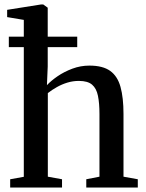

<svg xmlns="http://www.w3.org/2000/svg" viewBox="-20 -839 652 859"><path d="M86.5 -48V-750L12 -762.5V-795L163.5 -819H173.5L193.5 -804.5V-541.5L190 -458Q208 -477.5 237.5 -497.8Q267 -518 303.8 -531.8Q340.5 -545.5 380 -545.5Q440 -545.5 473 -521.8Q506 -498 519.2 -450Q532.5 -402 532.5 -329.5V-48.5L596.5 -37V0H366V-37L425 -48.5V-329Q425 -377.5 418.2 -410.5Q411.5 -443.5 392 -460.2Q372.5 -477 333 -477Q306.5 -477 281.8 -469.5Q257 -462 234.8 -449.5Q212.5 -437 194 -422.5V-48.5L257.5 -37V0H25.5V-37ZM19.5 -675H325.5V-628H19.5Z"/></svg>

Font: Merriweather 72pt Medium
Style: Regular
Weight: 500
Version: Version 2.100